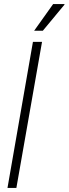

<svg xmlns="http://www.w3.org/2000/svg" viewBox="-20 -930 339 950"><path d="M17 0 143 -723H188L61 0ZM149 -778 243 -910H299V-907L192 -778Z"/></svg>

Font: Archivo Condensed Thin
Style: Italic
Weight: 250
Width: 3
Italic angle: -10°
Designer: Hector Gatti
Foundry: Omnibus-Type
Version: Version 2.001